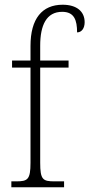

<svg xmlns="http://www.w3.org/2000/svg" viewBox="-20 -792 378 812"><path d="M28 0H251V-25H211C161 -25 150 -32 150 -104V-506H270V-536H150V-599C150 -685 176 -742 243 -742C294 -742 306 -707 306 -655C325 -655 338 -672 338 -698C338 -743 305 -772 245 -772C158 -772 109 -713 109 -598V-536H31V-506H109V-104C109 -32 97 -25 48 -25H28Z"/></svg>

Font: Noto Serif Hebrew Condensed ExtraLight
Style: Regular
Weight: 200
Width: 3
Designer: Monotype Design Team
Foundry: Monotype Imaging Inc.
Version: Version 2.004